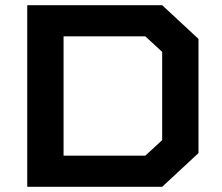

<svg xmlns="http://www.w3.org/2000/svg" viewBox="-20 -720 855 740"><path d="M85 0V-700H605L745 -570V-130L605 0ZM225 -120H540L605 -180V-520L540 -580H225Z"/></svg>

Font: Squares Bold
Style: Regular
Weight: 400
Designer: Typetype
Foundry: Typetype
Version: Version 001.000